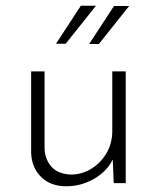

<svg xmlns="http://www.w3.org/2000/svg" viewBox="-20 -641 549 672"><path d="M212 11Q157 11 124 -21.5Q91 -54 89 -106V-391H136V-120Q138 -82 160.5 -57Q183 -32 228 -30Q266 -30 299 -50Q332 -70 352.5 -104.5Q373 -139 373 -183V-391H420V0H378L373 -123L380 -96Q370 -66 344.5 -41.5Q319 -17 284.5 -3Q250 11 212 11ZM316 -621 210 -488H176L263 -621ZM432 -620 326 -487H292L379 -620Z"/></svg>

Font: Josefin Sans Thin Light
Style: Regular
Weight: 300
Version: Version 2.000